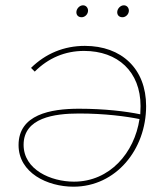

<svg xmlns="http://www.w3.org/2000/svg" viewBox="-20 -700 634 724"><path d="M300 -527C221 -527 152 -498 97 -444L111 -430C162 -481 225 -508 297 -508C424 -508 510 -430 510 -300L509 -269C455 -280 375 -290 278 -290C170 -290 50 -268 50 -153C50 -48 159 4 257 4C417 4 531 -136 531 -300C531 -441 438 -527 300 -527ZM288 -635C300 -635 312 -646 312 -660C312 -670 305 -680 293 -680C280 -680 268 -667 268 -654C268 -643 275 -635 288 -635ZM442 -635C454 -635 466 -646 466 -660C466 -670 459 -680 447 -680C434 -680 422 -667 422 -654C422 -643 429 -635 442 -635ZM69 -154C69 -256 185 -272 278 -272C376 -272 457 -261 506 -251C487 -124 394 -15 259 -15C172 -15 69 -60 69 -154Z"/></svg>

Font: Fixel Display 20240404 Thin
Style: Italic
Weight: 100
Italic angle: -10°
Designer: AlfaBravo + MacPaw
Foundry: Kyrylo Tkachov, Marchela Mozhyna, Serhii Makarenko, Maria Weinstein, Zakhar Kryvoshyya
Version: Version 1.211;Glyphs 3.2 (3225)